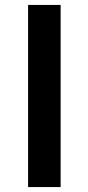

<svg xmlns="http://www.w3.org/2000/svg" viewBox="-20 -759 359 779"><path d="M94 -739H226V0H94Z"/></svg>

Font: Merged Yaku Han JP SemiBold
Style: Regular
Weight: 600
Designer: Ryoko NISHIZUKA 西塚涼子 (kana, bopomofo & ideographs); Paul D. Hunt (Latin, Greek & Cyrillic); Sandoll Communications 산돌커뮤니
Foundry: Adobe
Version: Version 2.004